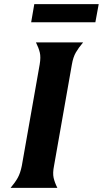

<svg xmlns="http://www.w3.org/2000/svg" viewBox="-20 -904 495 924"><path d="M240 -106Q233 -71 238 -48.5Q243 -26 256 0H31Q53 -26 65.5 -48.5Q78 -71 85 -106L171 -594Q177 -629 171.5 -651.5Q166 -674 153 -700H380Q358 -674 345 -651.5Q332 -629 326 -594ZM145 -884H455L439 -797H130Z"/></svg>

Font: LT Museum
Style: Bold Italic
Weight: 700
Designer: Daniel Lyons
Foundry: LyonsType
Version: Version 1.011